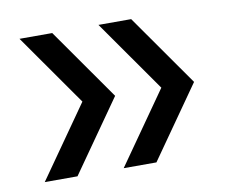

<svg xmlns="http://www.w3.org/2000/svg" viewBox="-55 -520 634 539"><g transform="rotate(-10 262.5 -250.0)"><path d="M31.7 -45.8 175 -250 31.7 -454.2H125L268.3 -250L125 -45.8ZM256.7 -45.8 400 -250 256.7 -454.2H350L493.3 -250L350 -45.8Z"/></g></svg>

Font: Funnel Display Light
Style: Regular
Weight: 400
Version: Version 1.000